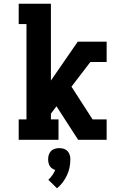

<svg xmlns="http://www.w3.org/2000/svg" viewBox="-20 -755 640 1037"><path d="M81 0V-110H123V-625H81V-735H255V-320L400 -530H556V-420H468L366 -287L480 -110H556V0H402L285 -181L255 -141V-110H296V0ZM288 262 241 216Q253 205 262.5 191.5Q272 178 278 163Q269 160 261 154.5Q253 149 248.5 141Q244 133 242 124Q240 115 240 105Q240 93 243.5 81.5Q247 70 255.5 61Q264 52 276 48.5Q288 45 300 45Q312 45 324 48.5Q336 52 344.5 61Q353 70 356.5 81.5Q360 93 360 105Q360 128 355.5 150Q351 172 341.5 192Q332 212 318.5 230Q305 248 288 262Z"/></svg>

Font: Iosevka Slab XBdEx
Style: Regular
Weight: 800
Width: 7
Monospace: yes
Designer: Belleve Invis
Foundry: Belleve Invis
Version: Version 11.1.0; ttfautohint (v1.8.3)